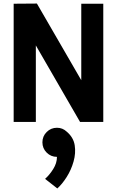

<svg xmlns="http://www.w3.org/2000/svg" viewBox="-20 -687 659 1082"><path d="M182 -431V0H57V-666L188 -667L438 -235V-666H562V0H431ZM301 197Q267 197 243 173Q219 149 219 115Q219 81 243 57Q267 33 301 33Q333 33 356 55Q394 87 401 131.5Q408 176 394.5 223.5Q381 271 355.5 311Q330 351 303 375L234 321Q259 299 280 265.5Q301 232 301 197Z"/></svg>

Font: Epunda Sans
Style: Bold
Weight: 700
Designer: Simon Atzbach
Foundry: typofactur
Version: Version 2.204; ttfautohint (v1.8.4.7-5d5b)